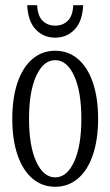

<svg xmlns="http://www.w3.org/2000/svg" viewBox="-20 -696 422 734"><path d="M191 18Q141 18 104 -13.5Q67 -45 47 -103.5Q27 -162 27 -242Q27 -322 47 -380.5Q67 -439 104 -470.5Q141 -502 191 -502Q241 -502 278 -470.5Q315 -439 335 -380.5Q355 -322 355 -242Q355 -162 335 -103.5Q315 -45 278 -13.5Q241 18 191 18ZM191 -18Q236 -18 263.5 -78Q291 -138 291 -242Q291 -346 263.5 -406Q236 -466 191 -466Q146 -466 118.5 -406Q91 -346 91 -242Q91 -138 118.5 -78Q146 -18 191 -18ZM191 -552Q147 -552 117 -583Q87 -614 84 -676H122Q124 -635 143 -616.5Q162 -598 191 -598Q220 -598 239 -616.5Q258 -635 260 -676H298Q295 -614 265 -583Q235 -552 191 -552Z"/></svg>

Font: Margherita Variable
Style: Regular
Weight: 400
Designer: James Puckett
Foundry: Dunwich Type Founders
Version: Version 1.008